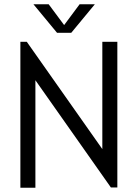

<svg xmlns="http://www.w3.org/2000/svg" viewBox="-20 -875 642 895"><path d="M75 0V-680H105L457 -180V-680H527V-1H497L145 -501V0ZM246 -722 136 -855H207L288 -746H270L351 -855H422L312 -722Z"/></svg>

Font: Teachers
Style: Regular
Weight: 400
Designer: Alfredo Marco Pradil, Chank Diesel
Version: Version 1.001